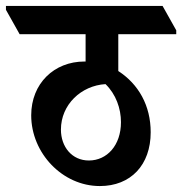

<svg xmlns="http://www.w3.org/2000/svg" viewBox="-76 -645 613 646"><path d="M260 -19C364 -19 431 -90 431 -200C431 -290 390 -362 322 -406V-530H517V-543L471 -625H-56V-612L-10 -530H212V-438H208C106 -438 29 -364 29 -257C29 -130 134 -19 260 -19ZM129 -209C129 -293 197 -357 279 -362C314 -328 331 -280 331 -234C331 -156 284 -105 223 -105C166 -105 129 -151 129 -209Z"/></svg>

Font: Noto Serif Devanagari Condensed
Style: Bold
Weight: 700
Width: 3
Designer: Universal Thirst, Indian Type Foundry and the Monotype Design Team
Foundry: Monotype Imaging Inc.
Version: Version 2.004